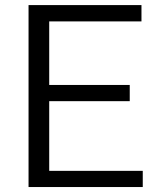

<svg xmlns="http://www.w3.org/2000/svg" viewBox="-20 -746 626 758"><path d="M492.2 -410.6H181.9H174.3V-418.1V-653.9V-661.5H181.9H538.5V-725.9H92.7V-7.6H543.6V-71.5H181.9H174.3V-79.1V-339V-346.6H181.9H492.2Z"/></svg>

Font: Vazir FD Light
Style: Regular
Weight: 300
Foundry: DejaVu fonts team - Redesigned by Saber Rastikerdar
Version: Version 21.10;October 20, 2019;FontCreator 12.0.0.2547 64-bi